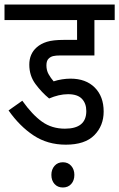

<svg xmlns="http://www.w3.org/2000/svg" viewBox="-20 -642 529 852"><path d="M282 -224Q261 -224 240 -219Q219 -214 198 -205Q165 -232 137.5 -269Q110 -306 110 -355Q110 -403 143 -432Q161 -448 188 -456.5Q215 -465 264 -465H322V-553H0V-622H489V-553H399V-396H250Q227 -396 215.5 -393Q204 -390 196 -382Q186 -373 186 -352Q186 -330 195.5 -313Q205 -296 218 -281Q236 -287 255.5 -290Q275 -293 293 -293Q361 -293 400.5 -253.5Q440 -214 440 -147Q440 -84 398.5 -42Q357 0 272 0Q191 0 129 -41Q67 -82 18 -152L79 -195Q123 -133 166.5 -102Q210 -71 268 -71Q363 -71 363 -149Q363 -183 343.5 -203.5Q324 -224 282 -224ZM208 134Q208 110 222 94Q236 78 259 78Q282 78 296 94Q310 110 310 134Q310 159 296 174.5Q282 190 259 190Q236 190 222 174.5Q208 159 208 134Z"/></svg>

Font: Noto Sans Devanagari Condensed
Style: Regular
Weight: 400
Width: 3
Designer: Jelle Bosma - Monotype Design Team
Foundry: Monotype Imaging Inc.
Version: Version 2.004; ttfautohint (v1.8.4.7-5d5b)